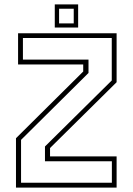

<svg xmlns="http://www.w3.org/2000/svg" viewBox="-20 -851 602 871"><path d="M75.5 -22H487.5V-119.5H184V-186.5L487 -486V-678.5H84V-580.5H381.5V-520L75.5 -216.5ZM52.5 0V-224L357.5 -526.5V-558.5H62V-700H509V-478L207 -179.5V-141.5H509V0ZM228.5 -726V-831H334.5V-726ZM248 -745H314.5V-811.5H248Z"/></svg>

Font: Tourney Thin ExtraLight
Style: Regular
Weight: 250
Version: Version 1.015